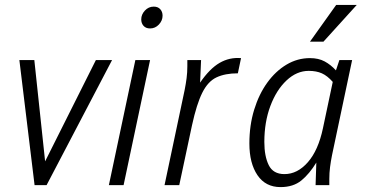

<svg xmlns="http://www.w3.org/2000/svg" viewBox="-20 -755 1488 783"><path d="M59 -510H120L164 -97L371 -510H437L170 0H121Z M556 -676Q556 -696 571 -712Q586 -728 607 -728Q624 -728 633.5 -717.5Q643 -707 643 -691Q643 -671 628 -655Q613 -639 592 -639Q575 -639 565.5 -649.5Q556 -660 556 -676ZM424 0 532 -510H592L484 0Z M651 0 733 -388Q738 -413 741 -436.5Q744 -460 744 -485V-510H800L796 -418Q835 -475 875.5 -498.5Q916 -522 963 -518L950 -456Q898 -456 863 -439.5Q828 -423 805 -377Q782 -331 763 -244L711 0Z M997 -170Q997 -244 1016.5 -307.5Q1036 -371 1070 -418Q1104 -465 1148.5 -491.5Q1193 -518 1244 -518Q1279 -518 1304 -504.5Q1329 -491 1350 -468L1364 -510H1416L1334 -122Q1329 -97 1326 -73.5Q1323 -50 1323 -25V0H1267L1270 -92Q1242 -46 1209 -19Q1176 8 1124 8Q1063 8 1030 -40.5Q997 -89 997 -170ZM1058 -176Q1058 -118 1076 -81.5Q1094 -45 1140 -45Q1193 -45 1235.5 -93.5Q1278 -142 1297 -232L1337 -421Q1315 -446 1292.5 -456Q1270 -466 1239 -466Q1190 -466 1148.5 -427Q1107 -388 1082.5 -322.5Q1058 -257 1058 -176ZM1244 -585 1351 -735H1435L1299 -585Z"/></svg>

Font: Radio Canada Condensed Light
Style: Italic
Weight: 300
Width: 3
Italic angle: -12°
Designer: Charles Daoud, Etienne Aubert Bonn, Alexandre Saumier Demers, Jacques Le Bailly
Foundry: Radio-Canada
Version: Version 2.104; ttfautohint (v1.8.4.7-5d5b);gftools[0.9.28.de